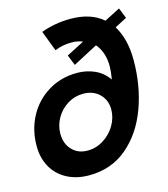

<svg xmlns="http://www.w3.org/2000/svg" viewBox="-116 -867 849 972"><g transform="rotate(-15 308.5 -381.0)"><path d="M12 -198Q12 -283 49.5 -352.5Q87 -422 154 -462.5Q221 -503 305 -503Q354 -503 396.5 -484Q439 -465 467 -425Q474 -467 474 -493Q474 -567 434 -613L305 -545L283 -600L376 -648Q351 -659 317 -659Q270 -659 230 -642L189 -749Q263 -776 343 -776Q450 -776 513 -721L595 -763L617 -708L554 -675Q599 -602 599 -492Q599 -357 556.5 -241.5Q514 -126 431 -56Q348 14 232 14Q166 14 116 -12.5Q66 -39 39 -87Q12 -135 12 -198ZM425 -280Q425 -329 392.5 -361Q360 -393 307 -393Q263 -393 225.5 -370Q188 -347 166 -308.5Q144 -270 144 -227Q144 -175 175 -142Q206 -109 256 -109Q301 -109 340 -133.5Q379 -158 402 -197.5Q425 -237 425 -280Z"/></g></svg>

Font: Open Sauce One
Style: Bold Italic
Weight: 700
Italic angle: -10°
Designer: Alfredo Marco Pradil
Foundry: Creative Sauce Fz LLC
Version: Version 1.477